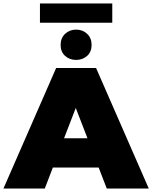

<svg xmlns="http://www.w3.org/2000/svg" viewBox="-39 -1095 884 1115"><path d="M-19 0 287 -700H519L825 0H581L534 -122H268L221 0ZM469 -292 401 -468 333 -292ZM403 -747Q365 -747 339 -770.5Q313 -794 313 -834Q313 -874 339 -898.5Q365 -923 403 -923Q441 -923 467 -898.5Q493 -874 493 -834Q493 -794 467 -770.5Q441 -747 403 -747ZM193 -963V-1075H613V-963Z"/></svg>

Font: Montserrat Thin Black
Style: Regular
Weight: 900
Version: Version 9.000